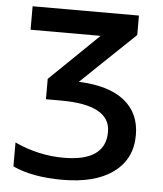

<svg xmlns="http://www.w3.org/2000/svg" viewBox="-52 -760 691 816"><g transform="rotate(5 293.5 -352.0)"><path d="M145 -325.2V-412.1L353 -613.8H54.2V-713.9H507.8V-630.9L277.8 -411.1Q405.8 -406.2 472.4 -353.3Q539.1 -300.3 539.1 -206.1Q539.1 -104.5 461.4 -47.4Q384.8 9.8 244.1 9.8Q115.7 9.8 32.2 -28.8V-130.9Q133.8 -84 241.2 -84Q419.9 -84 419.9 -210Q419.9 -325.2 209 -325.2Z"/></g></svg>

Font: Open Sans
Style: SemiBold
Weight: 600
Foundry: Ascender Corporation
Version: Version 1.10